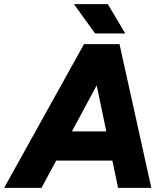

<svg xmlns="http://www.w3.org/2000/svg" viewBox="-54 -915 807 935"><path d="M-34 0 355 -700H525L148 0ZM521 0 375 -700H528L683 0ZM118 -133 141 -275H602L579 -133ZM409 -752 306 -895H471L556 -752Z"/></svg>

Font: Figtree ExtraBold
Style: Italic
Weight: 800
Italic angle: -9.5°
Foundry: Erik Kennedy
Version: Version 2.001;gftools[0.9.30]